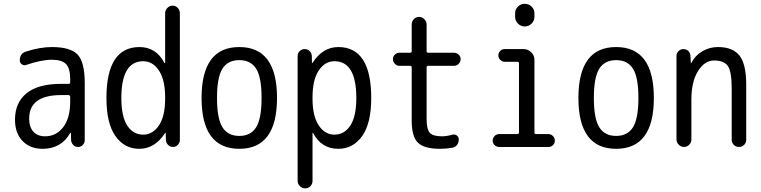

<svg xmlns="http://www.w3.org/2000/svg" viewBox="-20 -780 4040 1019"><path d="M304.7 -275.4Q134.8 -275.4 134.8 -150.4Q134.8 -105.5 157.2 -81.1Q179.7 -56.6 219.7 -56.6Q278.3 -56.6 315.4 -105Q352.5 -153.3 352.5 -240.2V-265.6Q352.5 -274.4 343.8 -275.4ZM205.1 9.8Q139.6 9.8 99.6 -31.7Q59.6 -73.2 59.6 -144.5Q59.6 -235.4 121.1 -285.2Q182.6 -335 304.7 -335H343.8Q352.5 -335 352.5 -342.8V-360.4Q352.5 -417 330.6 -439.9Q308.6 -462.9 254.9 -462.9Q200.2 -462.9 119.1 -435.5Q107.4 -430.7 96.2 -438.5Q85 -446.3 85 -459Q85 -497.1 119.1 -506.8Q193.4 -530.3 254.9 -530.3Q354.5 -530.3 392.1 -490.2Q429.7 -450.2 429.7 -339.8V-36.1Q429.7 -21.5 419.4 -10.7Q409.2 0 394 0Q378.9 0 368.7 -10.7Q358.4 -21.5 357.4 -36.1L356.4 -74.2Q356.4 -75.2 355.5 -75.2Q353.5 -75.2 352.5 -74.2Q305.7 9.8 205.1 9.8Z M740.2 -455.1Q624 -455.1 624 -259.8Q624 -162.1 655.3 -113.8Q686.5 -65.4 740.2 -65.4Q791 -65.4 823.7 -114.7Q856.4 -164.1 856.4 -254.9V-264.6Q856.4 -355.5 823.7 -405.3Q791 -455.1 740.2 -455.1ZM719.7 9.8Q640.6 9.8 592.8 -57.6Q544.9 -125 544.9 -259.8Q544.9 -529.3 719.7 -530.3Q808.6 -530.3 852.5 -446.3Q852.5 -445.3 855.5 -445.3Q856.4 -445.3 856.4 -446.3V-710Q856.4 -725.6 868.2 -737.8Q879.9 -750 896 -750Q912.1 -750 923.3 -738.3Q934.6 -726.6 934.6 -710V-37.1Q934.6 -22.5 923.8 -11.2Q913.1 0 898.4 0Q882.8 0 872.1 -10.7Q861.3 -21.5 860.4 -37.1L859.4 -74.2Q859.4 -75.2 858.4 -75.2Q856.4 -75.2 856.4 -74.2Q801.8 9.8 719.7 9.8Z M1339.4 -415.5Q1310.5 -460.9 1250 -460.9Q1189.5 -460.9 1160.6 -415.5Q1131.8 -370.1 1131.8 -260.3Q1131.8 -150.4 1160.6 -104.5Q1189.5 -58.6 1250 -58.6Q1310.5 -58.6 1339.4 -104.5Q1368.2 -150.4 1368.2 -260.3Q1368.2 -370.1 1339.4 -415.5ZM1450.2 -260.3Q1450.2 9.8 1250 9.8Q1049.8 9.8 1049.8 -260.3Q1049.8 -530.3 1250 -530.3Q1450.2 -530.3 1450.2 -260.3Z M1638.7 -264.6V-254.9Q1638.7 -164.1 1671.4 -114.7Q1704.1 -65.4 1754.9 -65.4Q1807.6 -65.4 1839.4 -113.8Q1871.1 -162.1 1871.1 -259.8Q1871.1 -455.1 1754.9 -455.1Q1704.1 -455.1 1671.4 -405.3Q1638.7 -355.5 1638.7 -264.6ZM1559.6 179.7V-483.4Q1559.6 -498 1570.8 -508.8Q1582 -519.5 1596.7 -519.5Q1612.3 -519.5 1623 -509.3Q1633.8 -499 1634.8 -483.4L1635.7 -446.3Q1635.7 -445.3 1636.7 -445.3Q1638.7 -445.3 1638.7 -446.3Q1692.4 -530.3 1775.4 -530.3Q1950.2 -530.3 1950.2 -259.8Q1950.2 -125 1901.9 -57.6Q1853.5 9.8 1775.4 9.8Q1685.5 9.8 1641.6 -74.2Q1641.6 -75.2 1639.6 -75.2Q1638.7 -75.2 1638.7 -74.2V179.7Q1638.7 196.3 1627.4 208Q1616.2 219.7 1600.1 219.7Q1584 219.7 1571.8 208Q1559.6 196.3 1559.6 179.7Z M2099.6 -430.7Q2085.9 -430.7 2075.7 -441.4Q2065.4 -452.1 2065.4 -466.3Q2065.4 -480.5 2075.7 -490.2Q2085.9 -500 2099.6 -500H2156.2Q2165 -500 2165 -508.8V-650.4Q2165 -667 2176.8 -678.7Q2188.5 -690.4 2204.1 -690.4Q2219.7 -690.4 2231.9 -678.2Q2244.1 -666 2244.1 -650.4V-508.8Q2244.1 -500 2252.9 -500H2389.6Q2403.3 -500 2414.1 -490.2Q2424.8 -480.5 2424.8 -466.3Q2424.8 -452.1 2414.6 -441.4Q2404.3 -430.7 2389.6 -430.7H2252.9Q2244.1 -430.7 2244.1 -421.9V-150.4Q2244.1 -94.7 2260.7 -75.7Q2277.3 -56.6 2325.2 -56.6Q2350.6 -56.6 2381.8 -65.4Q2394.5 -68.4 2404.8 -60.5Q2415 -52.7 2415 -40Q2415 -24.4 2406.2 -11.7Q2397.5 1 2381.8 3.9Q2348.6 9.8 2315.4 9.8Q2231.4 9.8 2198.2 -22.5Q2165 -54.7 2165 -139.6V-421.9Q2165 -430.7 2156.2 -430.7Z M2628.9 0Q2615.2 0 2605 -9.8Q2594.7 -19.5 2594.7 -33.7Q2594.7 -47.9 2605 -58.1Q2615.2 -68.4 2628.9 -68.4H2724.6Q2733.4 -68.4 2734.4 -76.2V-443.4Q2734.4 -452.1 2724.6 -452.1H2659.2Q2645.5 -452.1 2635.3 -461.9Q2625 -471.7 2625 -485.8Q2625 -500 2634.8 -509.8Q2644.5 -519.5 2659.2 -519.5H2758.8Q2782.2 -519.5 2799.3 -502.9Q2816.4 -486.3 2816.4 -462.9V-76.2Q2816.4 -68.4 2824.2 -68.4H2890.6Q2904.3 -68.4 2914.6 -58.1Q2924.8 -47.9 2924.8 -33.7Q2924.8 -19.5 2915 -9.8Q2905.3 0 2890.6 0ZM2713.9 -709Q2713.9 -730.5 2729 -745.1Q2744.1 -759.8 2765.1 -759.8Q2786.1 -759.8 2801.3 -745.1Q2816.4 -730.5 2816.4 -709V-691.4Q2816.4 -669.9 2801.3 -654.8Q2786.1 -639.6 2765.1 -639.6Q2744.1 -639.6 2729 -654.8Q2713.9 -669.9 2713.9 -691.4Z M3339.4 -415.5Q3310.5 -460.9 3250 -460.9Q3189.5 -460.9 3160.6 -415.5Q3131.8 -370.1 3131.8 -260.3Q3131.8 -150.4 3160.6 -104.5Q3189.5 -58.6 3250 -58.6Q3310.5 -58.6 3339.4 -104.5Q3368.2 -150.4 3368.2 -260.3Q3368.2 -370.1 3339.4 -415.5ZM3450.2 -260.3Q3450.2 9.8 3250 9.8Q3049.8 9.8 3049.8 -260.3Q3049.8 -530.3 3250 -530.3Q3450.2 -530.3 3450.2 -260.3Z M3570.3 -40V-483.4Q3570.3 -498 3581.1 -508.8Q3591.8 -519.5 3607.4 -519.5Q3623 -519.5 3633.3 -509.3Q3643.6 -499 3644.5 -483.4L3646.5 -446.3Q3646.5 -445.3 3647.5 -445.3Q3649.4 -445.3 3649.4 -446.3Q3668 -484.4 3706.5 -507.3Q3745.1 -530.3 3790 -530.3Q3869.1 -530.3 3904.8 -484.9Q3940.4 -439.5 3940.4 -330.1V-38.1Q3940.4 -22.5 3929.2 -11.2Q3918 0 3901.9 0Q3885.7 0 3874.5 -11.2Q3863.3 -22.5 3863.3 -38.1V-311.5Q3863.3 -399.4 3843.3 -429.2Q3823.2 -459 3769.5 -459Q3719.7 -459 3684.6 -402.8Q3649.4 -346.7 3649.4 -252V-40Q3649.4 -23.4 3637.7 -11.7Q3626 0 3609.9 0Q3593.8 0 3582 -12.2Q3570.3 -24.4 3570.3 -40Z"/></svg>

Font: Rounded Mgen+ 1m regular
Style: Regular
Weight: 400
Designer: [Source Han Sans]
Ryoko NISHIZUKA  (kana & ideographs); Paul D. Hunt (Latin, Greek & Cyrillic); Wenlong ZHANG  (bopomofo
Version: Version 1.059.20150602